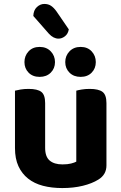

<svg xmlns="http://www.w3.org/2000/svg" viewBox="-20 -939 616 974"><path d="M520 -100Q520 -53 479 -28Q447 -8 400 3.5Q353 15 296 15Q242 15 198 3.5Q154 -8 122.5 -33Q91 -58 73.5 -96Q56 -134 56 -188V-479Q67 -482 85 -485Q103 -488 125 -488Q170 -488 189.5 -473Q209 -458 209 -416V-189Q209 -144 232 -124.5Q255 -105 297 -105Q323 -105 340.5 -109.5Q358 -114 367 -119V-479Q377 -482 395 -485Q413 -488 435 -488Q480 -488 500 -473Q520 -458 520 -416ZM259 -624Q259 -592 237.5 -570.5Q216 -549 181 -549Q146 -549 125 -570.5Q104 -592 104 -624Q104 -656 125 -678.5Q146 -701 181 -701Q216 -701 237.5 -678.5Q259 -656 259 -624ZM466 -624Q466 -592 445 -570.5Q424 -549 389 -549Q354 -549 332.5 -570.5Q311 -592 311 -624Q311 -656 332.5 -678.5Q354 -701 389 -701Q424 -701 445 -678.5Q466 -656 466 -624ZM149 -858Q150 -887 167 -903Q184 -919 205 -919Q225 -919 239 -909.5Q253 -900 266 -882L329 -790Q325 -767 309.5 -755Q294 -743 277 -743Q251 -743 228 -768Z"/></svg>

Font: Baloo 2
Style: Bold
Weight: 700
Designer: Sarang Kulkarni and Ek Type
Foundry: Ek Type
Version: Version 1.640;hotconv 1.0.111;makeotfexe 2.5.65597; ttfautoh